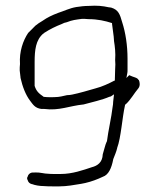

<svg xmlns="http://www.w3.org/2000/svg" viewBox="-20 -660 563 682"><path d="M50 -410C51 -404 51 -398 52 -393V-392C52 -390 53 -388 53 -383C60 -352 71 -323 87 -302C97 -289 104 -276 127 -273H137C191 -266 226 -284 277 -289C306 -297 343 -305 368 -316C371 -317 374 -317 376 -319L385 -325L382 -299C382 -292 381 -285 380 -280C376 -244 364 -193 360 -159V-158L359 -157C353 -144 350 -127 345 -112C344 -83 326 -71 306 -66C276 -56 237 -42 196 -42H171C164 -42 159 -42 149 -43C144 -43 137 -44 132 -45L118 -47C109 -48 106 -47 93 -47C85 -45 80 -40 78 -32V-31H77C76 -28 76 -25 77 -22H78V-21C80 -13 85 -8 93 -6H94C104 -2 121 1 136 1C147 2 157 2 167 2H191C217 2 244 -3 268 -7L283 -10C305 -15 326 -23 345 -32C366 -39 376 -63 382 -93V-94C388 -109 393 -121 396 -133V-134C410 -171 414 -242 424 -286V-288L426 -289C444 -305 456 -328 472 -347C478 -355 477 -368 473 -376H472C468 -385 455 -385 439 -393L429 -383L432 -399C433 -403 433 -407 433 -411V-451C433 -499 426 -544 414 -581C406 -609 401 -625 375 -633C373 -633 370 -634 368 -634H367C344 -639 326 -641 295 -639C279 -639 265 -637 251 -635C227 -631 208 -621 186 -614C165 -606 148 -598 131 -586C121 -580 113 -575 106 -569L80 -543C62 -516 48 -477 51 -433V-432C50 -424 50 -418 50 -410ZM73 -533V-534ZM103 -355V-439C103 -483 107 -518 134 -541H135C137 -542 138 -544 139 -545H140C157 -556 177 -566 200 -575C205 -578 211 -580 217 -581C237 -589 249 -590 271 -593H272C279 -593 284 -593 294 -592C327 -592 353 -586 378 -578V-575C380 -560 382 -545 384 -529V-528C384 -523 385 -521 385 -514C388 -496 391 -471 389 -447C390 -437 390 -425 389 -414C389 -402 388 -390 388 -378V-374L385 -373C368 -364 343 -352 319 -346C295 -339 261 -329 236 -324C230 -323 225 -322 218 -322C204 -319 191 -315 174 -315C164 -315 159 -314 147 -315L135 -316L134 -317C118 -328 109 -336 103 -355ZM106 -569H107ZM356 -148V-149ZM389 -414Z"/></svg>

Font: Scribbler
Style: Lt
Weight: 300
Designer: Mew Too
Foundry: Cannot Into Space Fonts
Version: Version 1.001